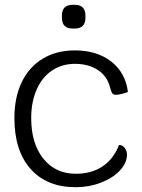

<svg xmlns="http://www.w3.org/2000/svg" viewBox="-20 -770 591 800"><path d="M40 -278Q40 -364 70.5 -427.5Q101 -491 158 -525.5Q215 -560 292 -560Q384 -560 443.5 -513.5Q503 -467 513 -387Q504 -383 488.5 -379Q473 -375 463 -375Q453 -375 448.5 -380.5Q444 -386 439 -404Q428 -451 389 -477.5Q350 -504 292 -504Q238 -504 196.5 -476Q155 -448 132.5 -396.5Q110 -345 110 -278Q110 -172 160.5 -109Q211 -46 296 -46Q361 -46 407 -76.5Q453 -107 476 -166Q490 -166 499.5 -154Q509 -142 509 -126Q509 -91 479.5 -59.5Q450 -28 400.5 -9Q351 10 296 10Q175 10 107.5 -66Q40 -142 40 -278ZM238 -696V-705Q238 -750 283 -750H291Q336 -750 336 -705V-696Q336 -651 291 -651H283Q238 -651 238 -696Z"/></svg>

Font: Krub
Style: Regular
Weight: 400
Designer: Ekaluck Peanpanawate
Foundry: Cadson Demak Co.,Ltd.
Version: Version 1.000; ttfautohint (v1.6)